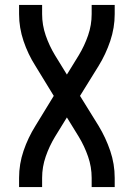

<svg xmlns="http://www.w3.org/2000/svg" viewBox="-20 -755 540 775"><path d="M57 0H150V-37Q150 -81 164.5 -123Q179 -165 202 -203L250 -281L298 -203Q321 -165 335.5 -123Q350 -81 350 -37V0H443V-37Q443 -93 425 -146Q407 -199 378 -247L303 -368L378 -489Q407 -536 425 -589.5Q443 -643 443 -698V-735H350V-698Q350 -654 335.5 -612Q321 -570 298 -532L250 -454L202 -532Q179 -570 164.5 -612Q150 -654 150 -698V-735H57V-698Q57 -643 75 -589.5Q93 -536 123 -489L197 -368L123 -247Q93 -199 75 -146Q57 -93 57 -37Z"/></svg>

Font: Iosevka SS08 Medium
Style: Regular
Weight: 500
Monospace: yes
Designer: Belleve Invis
Foundry: Belleve Invis
Version: Version 3.4.3; ttfautohint (v1.8.3)